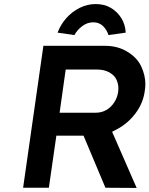

<svg xmlns="http://www.w3.org/2000/svg" viewBox="-20 -926 737 947"><path d="M94 0 194 -700H498Q561 -700 609 -670.5Q657 -641 677 -597.5Q697 -554 697 -511Q697 -495 694 -477Q686 -417 648 -366.5Q610 -316 554 -287Q544 -281 533 -276L654 1L500 0L392 -257H258L221 0ZM274 -370H452Q481 -370 504.5 -383.5Q528 -397 543.5 -421Q559 -445 563 -474Q564 -483 564 -490Q564 -513 554 -534Q544 -555 519 -569Q494 -583 459 -583H304ZM347 -753 264 -765Q279 -805 307 -836.5Q335 -868 372.5 -887Q410 -906 452 -906Q495 -906 527 -887Q559 -868 578.5 -836.5Q598 -805 600 -765L515 -753Q507 -779 488 -797.5Q469 -816 440 -816Q411 -816 386 -797.5Q361 -779 347 -753Z"/></svg>

Font: Lexend Med
Style: Italic
Weight: 500
Italic angle: -8.13011°
Designer: Bonnie Shaver-Troup, Thomas Jockin
Foundry: Lexend
Version: Version 1.007